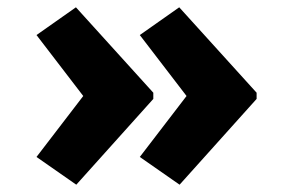

<svg xmlns="http://www.w3.org/2000/svg" viewBox="-20 -525 771 526"><path d="M472 -19 363 -95 511 -288V-236L363 -429L471 -505L683 -271V-254ZM189 -19 80 -95 228 -288V-236L80 -429L188 -505L400 -271V-254Z"/></svg>

Font: Lexend Exa ExtraBold
Style: Regular
Weight: 800
Designer: Bonnie Shaver-Troup, Thomas Jockin
Foundry: Lexend
Version: Version 1.007